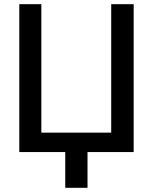

<svg xmlns="http://www.w3.org/2000/svg" viewBox="-20 -727 730 918"><path d="M72.3 -707H177.7V-92.8H511.7V-707H619.1V0H398.4V170.9H292V0H72.3Z"/></svg>

Font: Pretendard Medium
Style: Regular
Weight: 500
Designer: Base glyphs from Inter by Rasmus Andersson; Hangeul glyphs from Noto Sans CJK(Source Han Sans) by Jang Soo-young and Kan
Foundry: Kil Hyung-jin
Version: Version 1.309